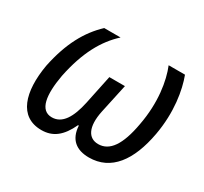

<svg xmlns="http://www.w3.org/2000/svg" viewBox="-117 -700 930 875"><g transform="rotate(30 347.5 -263.0)"><path d="M186 10C246 10 287 -22 320 -93H324C328 -22 370 10 436 10C552 10 620 -83 648 -236C671 -362 652 -470 627 -536H541C568 -470 586 -364 562 -238C541 -120 502 -64 442 -64C390 -64 364 -111 383 -201L416 -354H334L302 -201C284 -117 253 -64 198 -64C135 -64 124 -140 144 -251C172 -388 221 -475 288 -536H202C134 -472 86 -386 59 -255C33 -105 67 10 186 10Z"/></g></svg>

Font: Noto Sans SemiCondensed
Style: Italic
Weight: 400
Width: 4
Italic angle: -12°
Designer: Monotype Design Team
Foundry: Monotype Imaging Inc.
Version: Version 2.013